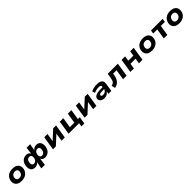

<svg xmlns="http://www.w3.org/2000/svg" viewBox="893 -3535 6573 6573"><g transform="rotate(-45 4180.0 -248.0)"><path d="M328 11Q227 11 163 -26Q99 -63 73.5 -128.5Q48 -194 65 -276Q77 -333 106 -377Q135 -421 177.5 -452Q220 -483 276 -498.5Q332 -514 399 -514Q500 -514 564 -477Q628 -440 653.5 -376Q679 -312 662 -229Q650 -172 621 -127.5Q592 -83 549 -52Q506 -21 450.5 -5Q395 11 328 11ZM340 -116Q383 -116 415 -131Q447 -146 469 -174Q491 -202 499 -241Q513 -308 484 -347.5Q455 -387 387 -387Q345 -387 312.5 -373Q280 -359 258.5 -331Q237 -303 228 -264Q215 -197 244 -156.5Q273 -116 340 -116Z M1104 180 1152 -82H1153Q1127 -35 1080 -12Q1033 11 978 11Q904 11 857 -25.5Q810 -62 793 -128Q776 -194 793 -281Q810 -361 849 -413Q888 -465 943 -490Q998 -515 1064 -515Q1120 -515 1158 -490.5Q1196 -466 1211 -423H1214L1248 -676H1419L1372 -423Q1399 -467 1446 -491Q1493 -515 1547 -515Q1621 -515 1668 -478.5Q1715 -442 1732.5 -377Q1750 -312 1733 -224Q1716 -144 1676.5 -92Q1637 -40 1581.5 -14.5Q1526 11 1460 11Q1402 11 1365 -14Q1328 -39 1314 -82H1311L1275 180ZM1045 -112Q1073 -113 1100 -126Q1127 -139 1148.5 -167Q1170 -195 1179 -241Q1190 -293 1181 -326.5Q1172 -360 1149 -376.5Q1126 -393 1093 -393Q1062 -393 1034.5 -380Q1007 -367 987.5 -339.5Q968 -312 958 -265Q949 -213 957 -179Q965 -145 987.5 -128.5Q1010 -112 1045 -112ZM1431 -112Q1462 -113 1489.5 -126Q1517 -139 1537.5 -167Q1558 -195 1567 -241Q1578 -294 1569.5 -327Q1561 -360 1538 -376Q1515 -392 1480 -392Q1452 -393 1425 -379.5Q1398 -366 1376.5 -338.5Q1355 -311 1345 -265Q1336 -213 1344 -179.5Q1352 -146 1375.5 -129Q1399 -112 1431 -112Z M1849 0 1928 -503H2086L2036 -191H2022L2361 -503H2501L2421 0H2263L2313 -314H2328L1988 0Z M3090 134 3112 0H2602L2681 -503H2852L2792 -128H3011L3071 -503H3242L3182 -128H3274L3233 134Z M3379 0 3458 -503H3616L3566 -191H3552L3891 -503H4031L3951 0H3793L3843 -314H3858L3518 0Z M4333 11Q4265 11 4218.5 -13Q4172 -37 4151.5 -77.5Q4131 -118 4140 -168Q4150 -213 4188.5 -243Q4227 -273 4302 -288.5Q4377 -304 4497 -304H4580L4567 -219H4489Q4429 -219 4389.5 -215Q4350 -211 4330 -198.5Q4310 -186 4305 -162Q4299 -135 4319.5 -118.5Q4340 -102 4384 -102Q4422 -102 4456 -116.5Q4490 -131 4514 -157.5Q4538 -184 4543 -218L4558 -314Q4565 -361 4537 -379.5Q4509 -398 4446 -398Q4398 -398 4343.5 -386.5Q4289 -375 4231 -348L4201 -455Q4245 -475 4291.5 -488Q4338 -501 4386.5 -507.5Q4435 -514 4482 -514Q4568 -514 4625 -492Q4682 -470 4707 -420.5Q4732 -371 4719 -289L4673 0H4533L4548 -102H4546Q4527 -69 4496 -43.5Q4465 -18 4424.5 -3.5Q4384 11 4333 11Z M4836 16 4807 -115Q4847 -125 4875.5 -141Q4904 -157 4922.5 -181Q4941 -205 4953 -239.5Q4965 -274 4972 -321L5001 -503H5491L5412 0H5241L5301 -375H5137L5127 -317Q5116 -246 5092.5 -189Q5069 -132 5033.5 -90Q4998 -48 4948.5 -21Q4899 6 4836 16Z M5594 0 5673 -503H5844L5815 -321H6061L6090 -503H6260L6181 0H6010L6041 -193H5795L5764 0Z M6639 11Q6538 11 6474 -26Q6410 -63 6384.5 -128.5Q6359 -194 6376 -276Q6388 -333 6417 -377Q6446 -421 6488.5 -452Q6531 -483 6587 -498.5Q6643 -514 6710 -514Q6811 -514 6875 -477Q6939 -440 6964.5 -376Q6990 -312 6973 -229Q6961 -172 6932 -127.5Q6903 -83 6860 -52Q6817 -21 6761.5 -5Q6706 11 6639 11ZM6651 -116Q6694 -116 6726 -131Q6758 -146 6780 -174Q6802 -202 6810 -241Q6824 -308 6795 -347.5Q6766 -387 6698 -387Q6656 -387 6623.5 -373Q6591 -359 6569.5 -331Q6548 -303 6539 -264Q6526 -197 6555 -156.5Q6584 -116 6651 -116Z M7215 0 7274 -376H7077L7097 -503H7661L7641 -376H7445L7386 0Z M7961 11Q7860 11 7796 -26Q7732 -63 7706.5 -128.5Q7681 -194 7698 -276Q7710 -333 7739 -377Q7768 -421 7810.5 -452Q7853 -483 7909 -498.5Q7965 -514 8032 -514Q8133 -514 8197 -477Q8261 -440 8286.5 -376Q8312 -312 8295 -229Q8283 -172 8254 -127.5Q8225 -83 8182 -52Q8139 -21 8083.5 -5Q8028 11 7961 11ZM7973 -116Q8016 -116 8048 -131Q8080 -146 8102 -174Q8124 -202 8132 -241Q8146 -308 8117 -347.5Q8088 -387 8020 -387Q7978 -387 7945.5 -373Q7913 -359 7891.5 -331Q7870 -303 7861 -264Q7848 -197 7877 -156.5Q7906 -116 7973 -116Z"/></g></svg>

Font: Nunito Sans 7pt SemiExpanded ExtraBold
Style: Italic
Weight: 800
Width: 6
Italic angle: -9°
Designer: Vernon Adams
Foundry: Vernon Adams
Version: Version 3.101;gftools[0.9.27]